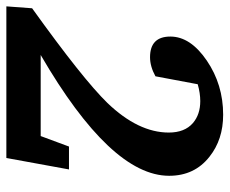

<svg xmlns="http://www.w3.org/2000/svg" viewBox="-87 -643 722 604"><g transform="rotate(90 274.0 -341.0)"><path d="M525 -512Q525 -329 145 -108H400L433 -197H505L469 0H-8L-2 -81Q221 -241 296 -318Q389 -415 389 -511Q389 -561 359 -587Q332 -610 290 -610Q265 -610 237 -602L212 -469Q181 -452 152 -452Q87 -452 87 -516Q87 -579 162.5 -630.5Q238 -682 333 -682Q411 -682 465 -639Q525 -592 525 -512Z"/></g></svg>

Font: Apparatus SIL
Style: Bold Italic
Weight: 700
Italic angle: -11°
Version: Version 1.0